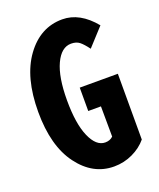

<svg xmlns="http://www.w3.org/2000/svg" viewBox="-142 -843 783 943"><g transform="rotate(-20 250.0 -371.5)"><path d="M291 11.7Q180.7 11.7 106 -88.9Q31.2 -189.5 31.2 -367.2Q31.2 -547.9 106.4 -651.4Q181.6 -754.9 296.9 -754.9Q388.7 -754.9 463.9 -663.1L379.9 -571.3Q357.4 -601.6 340.8 -614.7Q324.2 -627.9 296.9 -627.9Q246.1 -627.9 214.8 -561Q183.6 -494.1 183.6 -373Q183.6 -250 213.4 -182.1Q243.2 -114.3 290 -114.3Q315.4 -114.3 331.1 -129.9L330.1 -288.1H263.7V-410.2H462.9V-66.4Q433.6 -31.2 388.2 -9.8Q342.8 11.7 291 11.7Z"/></g></svg>

Font: GenEi Gothic M Regular
Style: Bold
Weight: 700
Designer: o_tamon (Modified); [Source Han Sans]
Ryoko NISHIZUKA  (kana & ideographs); Paul D. Hunt (Latin, Greek & Cyrillic); Wenl
Version: Version 1.1a;Original Version 1.004